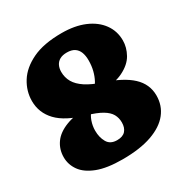

<svg xmlns="http://www.w3.org/2000/svg" viewBox="-166 -844 952 988"><g transform="rotate(-30 310.0 -350.0)"><path d="M282 10Q189.5 10 132.8 -12Q76 -34 50 -70.5Q24 -107 24 -150.5Q24 -197.5 49.8 -234Q75.5 -270.5 130 -291.5Q184.5 -312.5 270 -313.5L268.5 -288Q251.5 -271 242 -243.8Q232.5 -216.5 232.5 -188.5Q232.5 -148 249.5 -118.8Q266.5 -89.5 307 -89.5Q341 -89.5 357 -107.8Q373 -126 373 -157Q373 -184 360.8 -206Q348.5 -228 318.2 -246Q288 -264 234 -279.5Q124.5 -310.5 75.8 -361.8Q27 -413 27 -483Q27 -541.5 59.2 -593.2Q91.5 -645 159 -677.5Q226.5 -710 333.5 -710Q411.5 -710 468.8 -685.8Q526 -661.5 557.2 -618.5Q588.5 -575.5 588.5 -520Q588.5 -478.5 566.5 -439Q544.5 -399.5 492.2 -373.8Q440 -348 349 -347L330.5 -371Q346.5 -387 358.5 -409.2Q370.5 -431.5 377.5 -459.2Q384.5 -487 384.5 -519.5Q384.5 -547 376.8 -567.2Q369 -587.5 352 -598.8Q335 -610 307 -610Q281.5 -610 265 -600.8Q248.5 -591.5 240.5 -575Q232.5 -558.5 232.5 -537.5Q232.5 -504 248.5 -476.2Q264.5 -448.5 299.5 -425.5Q334.5 -402.5 391 -384Q494.5 -350.5 545.5 -303Q596.5 -255.5 596.5 -188Q596.5 -128.5 561.2 -84Q526 -39.5 456.2 -14.8Q386.5 10 282 10Z"/></g></svg>

Font: Fraunces 144pt S100 Black
Style: Regular
Weight: 900
Version: Version 1.000